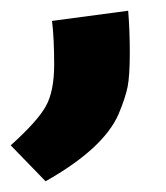

<svg xmlns="http://www.w3.org/2000/svg" viewBox="-53 -167 309 358"><path d="M186 -147Q189 -111 189 -68.5Q189 -26 185 -5.5Q181 15 168 46Q140 110 32 171L-33 104Q17 59 32.5 31Q48 3 48 -46.5Q48 -96 44 -128Z"/></svg>

Font: Magra
Style: Bold
Weight: 600
Designer: Viviana Monsalve
Foundry: Viviana Monsalve
Version: Version 1.001